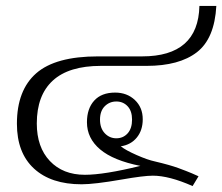

<svg xmlns="http://www.w3.org/2000/svg" viewBox="-20 -611 749 647"><path d="M495 -19Q464 -19 390 -6Q298 10 255 10Q152 10 94.5 -43Q37 -96 37 -194Q37 -307 102 -364Q167 -421 310 -421H459Q648 -421 652 -591H709Q703 -481 643.5 -435Q584 -389 474 -389H320Q212 -389 158 -339.5Q104 -290 104 -195Q104 -115 148 -68.5Q192 -22 266 -22Q331 -22 453 -52Q362 -70 317.5 -107.5Q273 -145 273 -199Q273 -245 297.5 -272Q322 -299 368 -299Q408 -299 434.5 -274Q461 -249 461 -209Q461 -172 441 -147.5Q421 -123 387 -118Q403 -105 440.5 -88.5Q478 -72 502 -67Q553 -55 581.5 -44.5Q610 -34 626.5 -27Q643 -20 649 -17L629 16Q550 -19 495 -19ZM425 -208Q425 -237 410 -253Q395 -269 372 -269Q349 -269 333 -253Q317 -237 317 -208Q317 -179 333 -162Q349 -145 372 -145Q395 -145 410 -161.5Q425 -178 425 -208Z"/></svg>

Font: Trirong Light
Style: Regular
Weight: 300
Designer: Katatrad Team
Foundry: CadsonDemak
Version: Version 1.001